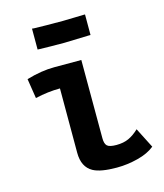

<svg xmlns="http://www.w3.org/2000/svg" viewBox="-106 -766 729 854"><g transform="rotate(-15 259.0 -338.5)"><path d="M365.7 -686V-591.3H357.4Q258.3 -587.9 245.1 -587.9Q180.2 -587.9 130.4 -589.4L121.6 -589.8V-686L130.9 -685.1Q178.2 -683.6 263.7 -683.6Q279.8 -683.6 313.5 -684.8Q347.2 -686 357.4 -686ZM172.9 -494.6H297.4Q297.4 -494.6 297.9 -133.8Q297.9 -108.9 308.3 -98.9Q318.8 -88.9 351.1 -88.9Q383.8 -88.9 407.7 -99.9Q431.6 -110.8 455.1 -133.3L502.4 -40.5Q472.7 -16.1 424.1 -3.7Q375.5 8.8 326.2 8.8Q252.4 8.8 218.3 -9.8Q172.9 -34.7 172.9 -100.6V-397Q117.7 -397 58.6 -383.3L44.4 -474.1Q113.3 -494.6 172.9 -494.6Z"/></g></svg>

Font: Fantasque Sans Mono
Style: Bold
Weight: 700
Monospace: yes
Designer: Jany Belluz
Version: Version 1.8.0 ; ttfautohint (v1.8.2)